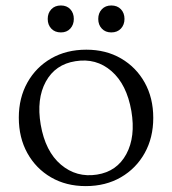

<svg xmlns="http://www.w3.org/2000/svg" viewBox="-20 -652 613 684"><path d="M287.5 -475Q357.5 -475 411.2 -443.8Q465 -412.5 495.5 -357.8Q526 -303 526 -232Q526 -161.5 495.5 -106.8Q465 -52 410.8 -20.5Q356.5 11 285.5 11Q215.5 11 161.8 -20.2Q108 -51.5 77.5 -106.5Q47 -161.5 47 -233Q47 -303 77.5 -357.8Q108 -412.5 162.2 -443.8Q216.5 -475 287.5 -475ZM325.5 -30Q396.5 -41 430 -103Q463.5 -165 448 -256.5Q431.5 -351.5 377 -398.8Q322.5 -446 249 -434Q177 -423 143.2 -361.2Q109.5 -299.5 125 -208Q141.5 -112.5 197 -65.5Q252.5 -18.5 325.5 -30ZM197 -536.5Q175.5 -536.5 162.8 -550Q150 -563.5 150 -584.5Q150 -605.5 162.8 -619Q175.5 -632.5 197 -632.5Q218 -632.5 230.5 -619Q243 -605.5 243 -584.5Q243 -564 230.5 -550.2Q218 -536.5 197 -536.5ZM376.5 -536.5Q355.5 -536.5 342.8 -550Q330 -563.5 330 -584.5Q330 -605.5 342.8 -619Q355.5 -632.5 376.5 -632.5Q398 -632.5 410.8 -619Q423.5 -605.5 423.5 -584.5Q423.5 -564 410.8 -550.2Q398 -536.5 376.5 -536.5Z"/></svg>

Font: Fraunces 9pt S050 Light
Style: Regular
Weight: 300
Version: Version 1.000; ttfautohint (v1.8.3)